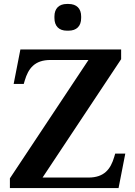

<svg xmlns="http://www.w3.org/2000/svg" viewBox="-20 -950 683 970"><path d="M592 -651V-700H83L49 -526H100L105 -543C123 -604 155 -647 235 -647H427L30 -49V0H579L613 -174H562L557 -157C539 -96 507 -53 427 -53H195ZM255 -859C255 -818 278 -795 318 -795H326C367 -795 390 -818 390 -859V-867C390 -907 367 -930 326 -930H318C278 -930 255 -907 255 -867Z"/></svg>

Font: LT Superior Serif Semibold
Style: Regular
Weight: 600
Designer: Daniel Lyons
Foundry: LyonsType
Version: Version 2.120;FEAKit 1.0